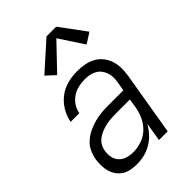

<svg xmlns="http://www.w3.org/2000/svg" viewBox="-226 -850 951 951"><g transform="rotate(-45 250.0 -374.5)"><path d="M154 8Q133 8 112.5 4Q92 0 75.5 -10.5Q59 -21 47.5 -37Q36 -53 30.5 -72Q25 -91 24.5 -112Q24 -133 27 -154Q31 -178 42 -201.5Q53 -225 73 -242.5Q93 -260 116.5 -271Q140 -282 164.5 -288.5Q189 -295 213 -297Q237 -299 262 -299H365L373 -343Q376 -360 376 -377Q376 -394 371 -409.5Q366 -425 356.5 -437.5Q347 -450 333.5 -458Q320 -466 303.5 -469.5Q287 -473 270 -473Q247 -473 224.5 -468Q202 -463 182 -450Q162 -437 148.5 -416.5Q135 -396 131 -373H70Q74 -395 83.5 -416.5Q93 -438 107.5 -456.5Q122 -475 141 -489.5Q160 -504 181.5 -512.5Q203 -521 225.5 -524.5Q248 -528 270 -528Q296 -528 321 -523.5Q346 -519 367.5 -507.5Q389 -496 404.5 -477Q420 -458 428 -435Q436 -412 436.5 -386Q437 -360 433 -334L377 0H316L332 -98Q319 -74 299.5 -53Q280 -32 256 -18Q232 -4 206 2Q180 8 154 8ZM185 -47Q214 -47 244 -57.5Q274 -68 296.5 -90Q319 -112 331.5 -140.5Q344 -169 349 -198L356 -244H262Q244 -244 227 -243Q210 -242 192.5 -238.5Q175 -235 158 -228.5Q141 -222 125.5 -211.5Q110 -201 100.5 -185Q91 -169 89 -152Q85 -130 89.5 -109Q94 -88 108 -73.5Q122 -59 142.5 -53Q163 -47 185 -47ZM187 -584 140 -627 285 -757H353L452 -623L397 -588L313 -716Z"/></g></svg>

Font: Iosevka SS04 Light
Style: Italic
Weight: 300
Italic angle: -9°
Monospace: yes
Designer: Belleve Invis
Foundry: Belleve Invis
Version: Version 19.0.0; ttfautohint (v1.8.4)